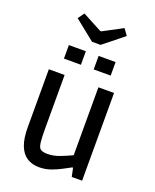

<svg xmlns="http://www.w3.org/2000/svg" viewBox="-178 -1088 967 1201"><g transform="rotate(20 305.0 -487.5)"><path d="M233 13Q185 13 151 -9Q117 -31 99 -77.5Q81 -124 81 -198V-584H186V-224Q186 -173 189 -143Q192 -113 200 -101Q207 -91 221 -87Q235 -83 253 -83Q293 -83 334.5 -99Q376 -115 411 -132V-584H515V0H446L434 -57H428Q409 -47 378.5 -30.5Q348 -14 311 -0.5Q274 13 233 13ZM147 -679V-769H260V-679ZM345 -679V-769H458V-679ZM276 -838 141 -946 171 -988 301 -919H308L438 -988L468 -946L333 -838Z"/></g></svg>

Font: Ruda SemiBold
Style: Regular
Weight: 600
Designer: Mariela Monsalve and Angelina Sanchez
Foundry: Mariela Monsalve and Angelina Sanchez
Version: Version 2.001